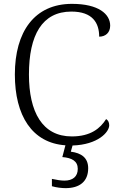

<svg xmlns="http://www.w3.org/2000/svg" viewBox="-20 -744 625 995"><path d="M320 231C392 231 437 197 437 128C437 73 401 49 347 42L356 10C487 6 546 -59 546 -95C546 -110 540 -121 530 -127C500 -79 450 -37 352 -37C199 -37 130 -164 130 -358C130 -562 198 -684 350 -684C460 -684 494 -625 494 -554C527 -554 551 -575 551 -611C551 -671 491 -724 353 -724C159 -724 57 -580 57 -358C57 -145 146 -3 319 9L303 70C353 74 383 91 383 131C383 172 356 192 314 192C294 192 273 188 249 183V221C273 228 300 231 320 231Z"/></svg>

Font: Noto Serif Ethiopic Light
Style: Regular
Weight: 300
Designer: Monotype Design Team
Foundry: Monotype Imaging Inc.
Version: Version 2.102